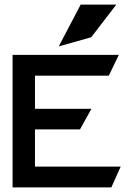

<svg xmlns="http://www.w3.org/2000/svg" viewBox="-20 -820 566 840"><path d="M379 -657 489 -800H333L237 -617ZM133 -489H456L500 -580H35V0H467L508 -91H133V-254H330L380 -344H133Z"/></svg>

Font: Charger
Style: ExBd
Weight: 400
Designer: Jasper
Foundry: Cannot Into Space Fonts
Version: Version 0.99